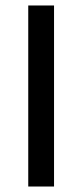

<svg xmlns="http://www.w3.org/2000/svg" viewBox="-20 -680 300 700"><path d="M83 0V-660H177V0Z"/></svg>

Font: Bricolage Grotesque 20pt
Style: Regular
Weight: 400
Version: Version 1.001;gftools[0.9.33.dev8+g029e19f]